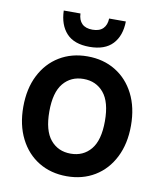

<svg xmlns="http://www.w3.org/2000/svg" viewBox="-83 -794 732 871"><g transform="rotate(10 283.0 -358.0)"><path d="M283 11Q210 11 154 -23Q98 -57 66.5 -119.5Q35 -182 35 -265Q35 -349 66.5 -411Q98 -473 154 -507Q210 -541 283 -541Q356 -541 412 -507Q468 -473 499.5 -411Q531 -349 531 -265Q531 -182 499.5 -119.5Q468 -57 412 -23Q356 11 283 11ZM283 -93Q341 -93 376 -135Q411 -177 411 -265Q411 -353 376 -395Q341 -437 283 -437Q225 -437 190 -395Q155 -353 155 -265Q155 -177 190 -135Q225 -93 283 -93ZM283 -585Q212 -585 177 -623Q142 -661 140 -727H217Q218 -697 234.5 -680.5Q251 -664 283 -664Q315 -664 331.5 -680.5Q348 -697 349 -727H426Q425 -661 389.5 -623Q354 -585 283 -585Z"/></g></svg>

Font: Radio Canada Big Medium
Style: Regular
Weight: 500
Designer: Étienne Aubert Bonn
Foundry: Coppers and Brasses
Version: Version 1.001